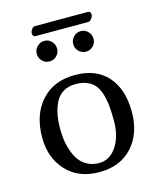

<svg xmlns="http://www.w3.org/2000/svg" viewBox="-108 -773 709 860"><g transform="rotate(-15 247.0 -343.5)"><path d="M244.1 -398.9Q210.4 -398.9 186.3 -384Q162.1 -369.1 149.4 -342.8Q136.7 -316.4 131.3 -286.9Q126 -257.3 126 -222.2Q126 -196.8 129.2 -172.4Q132.3 -147.9 141.4 -121.3Q150.4 -94.7 164.3 -75Q178.2 -55.2 201.9 -42.5Q225.6 -29.8 255.9 -29.8Q305.7 -29.8 336.9 -76.7Q368.2 -123.5 368.2 -195.8Q368.2 -235.4 365.5 -263.9Q362.8 -292.5 355 -319.3Q347.2 -346.2 333.7 -362.8Q320.3 -379.4 297.9 -389.2Q275.4 -398.9 244.1 -398.9ZM38.1 -205.1Q38.1 -312 95.7 -375.5Q153.3 -439 251 -439Q350.1 -439 403.1 -378.7Q456.1 -318.4 456.1 -213.9Q456.1 -113.8 400.1 -52Q344.2 9.8 247.1 9.8Q150.4 9.8 94.2 -51Q38.1 -111.8 38.1 -205.1ZM294.7 -540.8Q280.8 -554.7 280.8 -574.2Q280.8 -593.8 294.7 -607.9Q308.6 -622.1 328.1 -622.1Q347.7 -622.1 361.3 -607.9Q375 -593.8 375 -574.2Q375 -554.7 361.3 -540.8Q347.7 -526.9 328.1 -526.9Q308.6 -526.9 294.7 -540.8ZM125.7 -540.8Q111.8 -554.7 111.8 -574.2Q111.8 -593.8 125.7 -607.9Q139.6 -622.1 159.2 -622.1Q178.7 -622.1 192.4 -607.9Q206.1 -593.8 206.1 -574.2Q206.1 -554.7 192.4 -540.8Q178.7 -526.9 159.2 -526.9Q139.6 -526.9 125.7 -540.8ZM371.1 -652.8H127Q120.6 -652.8 117.2 -657.5Q113.8 -662.1 113.8 -668Q113.8 -677.7 120.8 -687.3Q127.9 -696.8 136.2 -696.8H380.9Q387.7 -696.8 391.4 -692.4Q395 -688 395 -683.1Q395 -673.3 387.7 -663.1Q380.4 -652.8 371.1 -652.8Z"/></g></svg>

Font: Linux Biolinum
Style: Regular
Weight: 400
Designer: Philipp H. Poll
Foundry: Philipp H. Poll
Version: Version 0.6.4